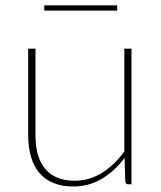

<svg xmlns="http://www.w3.org/2000/svg" viewBox="-20 -670 585 698"><path d="M458 -493V0H446Q437 0 435.5 -10L433 -96Q398 -48.5 350.5 -20.2Q303 8 246 8Q205 8 174.2 -4.8Q143.5 -17.5 123.2 -41.2Q103 -65 92.8 -99.5Q82.5 -134 82.5 -177.5V-493H109V-177.5Q109 -139 117.5 -108.5Q126 -78 143.8 -56.8Q161.5 -35.5 188.2 -24.2Q215 -13 251 -13Q304.5 -13 350.2 -41.2Q396 -69.5 432 -119.5V-493ZM141 -650.5H406V-631.5H141Z"/></svg>

Font: Lato ExtraLight
Style: Regular
Weight: 275
Designer: Lukasz Dziedzic with Adam Twardoch and Botio Nikoltchev
Foundry: tyPoland Lukasz Dziedzic
Version: Version 2.015; 2015-08-06; http://www.latofonts.com/